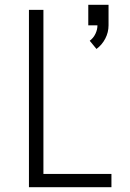

<svg xmlns="http://www.w3.org/2000/svg" viewBox="-20 -776 540 796"><path d="M380 -573 352 -607Q367 -618 375.5 -635.5Q384 -653 384 -671H346V-756H430V-671Q430 -642 416.5 -616Q403 -590 380 -573ZM100 0V-735H160V-55H442V0Z"/></svg>

Font: Iosevka SS04 Light
Style: Regular
Weight: 300
Monospace: yes
Designer: Belleve Invis
Foundry: Belleve Invis
Version: Version 19.0.0; ttfautohint (v1.8.4)